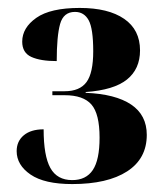

<svg xmlns="http://www.w3.org/2000/svg" viewBox="-20 -844 418 484"><path d="M162 -380Q92 -380 57 -404Q22 -428 22 -463Q22 -488 40 -503Q58 -518 90 -518Q90 -451 107 -420.5Q124 -390 162 -390Q197 -390 214 -415.5Q231 -441 231 -497Q231 -557 210.5 -580.5Q190 -604 143 -604H112V-614H143Q181 -614 198 -637Q215 -660 215 -715Q215 -772 203.5 -793Q192 -814 169 -814Q140 -814 131.5 -783.5Q123 -753 123 -690Q82 -690 59 -700.5Q36 -711 36 -739Q36 -774 71.5 -799Q107 -824 181 -824Q253 -824 293 -796.5Q333 -769 333 -717Q333 -670 300 -643.5Q267 -617 196 -612V-610Q271 -607 310.5 -580.5Q350 -554 350 -504Q350 -444 300.5 -412Q251 -380 162 -380Z"/></svg>

Font: Noto Serif Display SemiCondensed ExtraBold
Style: Regular
Weight: 800
Width: 4
Designer: Monotype Design Team
Foundry: Monotype Imaging Inc.
Version: Version 2.009